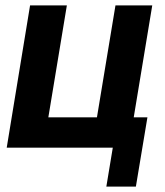

<svg xmlns="http://www.w3.org/2000/svg" viewBox="-20 -550 616 715"><path d="M376 145H486L529 -113H478L547 -530H410L341 -113H160L229 -530H92L5 0H400Z"/></svg>

Font: Iosevka Sparkle XBdObl
Style: Regular
Weight: 800
Italic angle: -9°
Designer: Belleve Invis
Foundry: Belleve Invis
Version: Version 4.5.0; ttfautohint (v1.8.3)